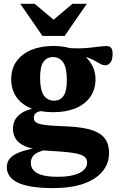

<svg xmlns="http://www.w3.org/2000/svg" viewBox="-20 -710 597 984"><path d="M253 254Q188.5 254 143 246.5Q97.5 239 69.2 225Q41 211 28 191.2Q15 171.5 15 147Q15 127.5 24.2 111.2Q33.5 95 56.2 81.8Q79 68.5 118.8 58.2Q158.5 48 219.5 40.5L267 40V49.5Q215 55.5 187 65.8Q159 76 148.5 90.8Q138 105.5 138 124.5Q138 147 152 163Q166 179 196.2 187.5Q226.5 196 275.5 196Q325.5 196 359.2 186.8Q393 177.5 409.8 161Q426.5 144.5 426.5 124.5Q426.5 110 419.2 99.8Q412 89.5 392.2 82.5Q372.5 75.5 335.5 71Q298.5 66.5 239 63.5Q179.5 60 141.5 50.2Q103.5 40.5 82.8 24.8Q62 9 54 -10.8Q46 -30.5 46.5 -53.5Q47.5 -98 83.5 -125.5Q119.5 -153 193.5 -161L206.5 -143Q176.5 -140.5 165 -131.5Q153.5 -122.5 153.5 -107Q153.5 -96 158.8 -88.5Q164 -81 180.2 -75.8Q196.5 -70.5 229.5 -67.5Q262.5 -64.5 317.5 -62.5Q377 -60 419 -51.5Q461 -43 487.5 -26.8Q514 -10.5 526.5 14.2Q539 39 539 74Q539 127 506.2 167.5Q473.5 208 409.8 231Q346 254 253 254ZM253.5 -135Q185 -135 136.5 -155.8Q88 -176.5 62.8 -214.5Q37.5 -252.5 37.5 -304Q37.5 -358 64.8 -396Q92 -434 140.8 -454.2Q189.5 -474.5 254 -474.5Q306.5 -474.5 346.8 -460.5Q387 -446.5 414.2 -422.5Q441.5 -398.5 455.5 -368.2Q469.5 -338 469.5 -305Q469.5 -251.5 442.5 -213.2Q415.5 -175 366.8 -155Q318 -135 253.5 -135ZM257.5 -194Q287.5 -194 305 -217.8Q322.5 -241.5 322.5 -299Q322.5 -363 303.8 -390.2Q285 -417.5 251 -417.5Q221 -417.5 203.2 -393.8Q185.5 -370 185.5 -312Q185.5 -248.5 204.5 -221.2Q223.5 -194 257.5 -194ZM329.5 -428 317 -465.5Q355 -461.5 386.5 -462.2Q418 -463 443.8 -465.8Q469.5 -468.5 489.8 -471.2Q510 -474 525.5 -474Q541.5 -474 549.2 -465.2Q557 -456.5 557 -434Q557 -402.5 545.8 -389Q534.5 -375.5 520 -375.5Q506 -375.5 491.8 -384Q477.5 -392.5 457.2 -403.2Q437 -414 406.5 -421.8Q376 -429.5 329.5 -428ZM276 -591H233L351.5 -690.5H425L311.5 -526H197.5L84 -690.5H157.5Z"/></svg>

Font: Newsreader
Style: Bold
Weight: 700
Designer: Hugues Gentile
Foundry: Production Type
Version: Version 1.003